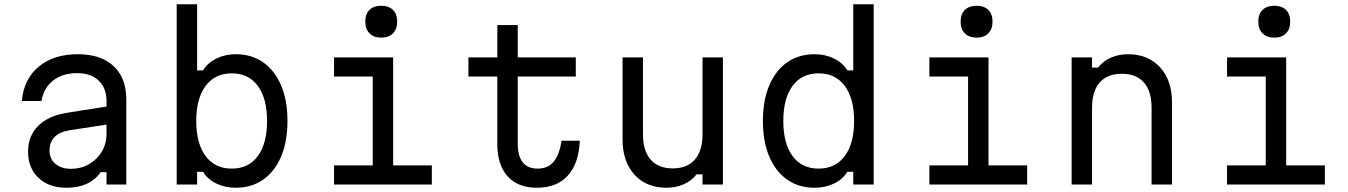

<svg xmlns="http://www.w3.org/2000/svg" viewBox="-20 -868 6340 903"><path d="M453 -58Q403 15 292 15Q210 15 161 -31.5Q112 -78 112 -155Q112 -228 159 -275.5Q206 -323 292 -337L481 -367V-392Q481 -454 444 -489Q407 -524 343 -524Q274 -524 230 -489.5Q186 -455 175 -393H83Q91 -495 161.5 -554Q232 -613 346 -613Q455 -613 514.5 -557Q574 -501 574 -399V0H481V-58ZM213 -159Q213 -121 240.5 -97.5Q268 -74 314 -74Q360 -74 398 -95.5Q436 -117 458.5 -154.5Q481 -192 481 -238V-282L305 -255Q213 -239 213 -159Z M1089 15Q1038 15 997 -5Q956 -25 935 -60H907V0H811V-848H907V-537H935Q956 -572 997 -592.5Q1038 -613 1089 -613Q1163 -613 1217.5 -575Q1272 -537 1302 -466.5Q1332 -396 1332 -299Q1332 -202 1302 -131.5Q1272 -61 1217.5 -23Q1163 15 1089 15ZM1070 -75Q1149 -75 1192.5 -134Q1236 -193 1236 -299Q1236 -405 1192.5 -464Q1149 -523 1070 -523Q991 -523 947 -464Q903 -405 903 -299Q903 -193 947 -134Q991 -75 1070 -75Z M1551 -598H1829V-90H2011V0H1551V-90H1733V-508H1551ZM1773 -691Q1738 -691 1718 -711Q1698 -731 1698 -766Q1698 -802 1718 -821.5Q1738 -841 1773 -841Q1808 -841 1828 -821.5Q1848 -802 1848 -766Q1848 -731 1828 -711Q1808 -691 1773 -691Z M2415 -750V-598H2688V-508H2415V-193Q2415 -75 2509 -75Q2557 -75 2584 -107.5Q2611 -140 2621 -206H2707Q2702 -98 2650 -41.5Q2598 15 2505 15Q2416 15 2367.5 -38.5Q2319 -92 2319 -190V-508H2183V-598H2319V-750Z M3380 -598V0H3284V-48H3256Q3233 -18 3196 -1.5Q3159 15 3115 15Q3020 15 2964 -46.5Q2908 -108 2908 -211V-598H3004V-236Q3004 -159 3040 -117.5Q3076 -76 3144 -76Q3212 -76 3248 -117.5Q3284 -159 3284 -236V-598Z M3811 15Q3737 15 3682.5 -23Q3628 -61 3598 -131.5Q3568 -202 3568 -299Q3568 -396 3598 -466.5Q3628 -537 3682.5 -575Q3737 -613 3811 -613Q3862 -613 3903 -592.5Q3944 -572 3965 -537H3993V-848H4089V0H3993V-60H3965Q3944 -25 3903 -5Q3862 15 3811 15ZM3830 -75Q3909 -75 3953 -134Q3997 -193 3997 -299Q3997 -405 3953 -464Q3909 -523 3830 -523Q3751 -523 3707.5 -464Q3664 -405 3664 -299Q3664 -193 3707.5 -134Q3751 -75 3830 -75Z M4351 -598H4629V-90H4811V0H4351V-90H4533V-508H4351ZM4573 -691Q4538 -691 4518 -711Q4498 -731 4498 -766Q4498 -802 4518 -821.5Q4538 -841 4573 -841Q4608 -841 4628 -821.5Q4648 -802 4648 -766Q4648 -731 4628 -711Q4608 -691 4573 -691Z M5020 0V-598H5116V-550H5144Q5167 -580 5204 -596.5Q5241 -613 5285 -613Q5380 -613 5436 -551.5Q5492 -490 5492 -387V0H5396V-361Q5396 -439 5360 -480Q5324 -521 5256 -521Q5188 -521 5152 -480Q5116 -439 5116 -361V0Z M5751 -598H6029V-90H6211V0H5751V-90H5933V-508H5751ZM5973 -691Q5938 -691 5918 -711Q5898 -731 5898 -766Q5898 -802 5918 -821.5Q5938 -841 5973 -841Q6008 -841 6028 -821.5Q6048 -802 6048 -766Q6048 -731 6028 -711Q6008 -691 5973 -691Z"/></svg>

Font: Martian Mono Light
Style: Regular
Weight: 300
Monospace: yes
Designer: Roman Shamin
Foundry: Evil Martians
Version: Version 1.000; ttfautohint (v1.8.4.7-5d5b)